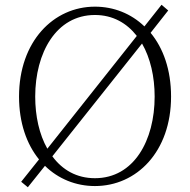

<svg xmlns="http://www.w3.org/2000/svg" viewBox="-20 -767 799 807"><path d="M128 -361C128 -545 216 -704 379 -704C454 -704 513 -670 555 -616L179 -142C145 -202 128 -279 128 -361ZM577 -584C612 -523 630 -445 630 -361C630 -177 543 -18 379 -18C302 -18 242 -53 200 -110ZM379 -739C205 -739 60 -593 60 -361C60 -251 92 -161 144 -97L69 -3L97 20L169 -70C225 -15 299 15 379 15C554 15 699 -129 699 -361C699 -474 666 -565 613 -629L687 -723L659 -747L587 -656C531 -710 458 -739 379 -739Z"/></svg>

Font: Noto Serif TC ExtraLight
Style: Regular
Weight: 200
Designer: Ryoko NISHIZUKA 西塚涼子 (kana & ideographs); Frank Grießhammer (Latin, Greek & Cyrillic); Wenlong ZHANG 张文龙 (bopomofo); San
Foundry: Adobe
Version: Version 2.001;hotconv 1.1.0;makeotfexe 2.6.0